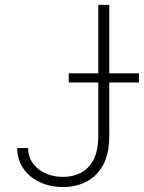

<svg xmlns="http://www.w3.org/2000/svg" viewBox="-20 -747 582 777"><path d="M377.8 -727.3H422.2V-197.8Q422.2 -125.4 397.2 -79.5Q372.2 -33.7 330.1 -11.9Q288 9.9 235.8 9.9Q182.5 9.9 140.4 -10.1Q98.4 -30.2 74 -65.7Q49.7 -101.2 49.7 -147.7H93.8Q93.4 -96.9 134.2 -64.1Q175.1 -31.2 235.8 -31.2Q275.2 -31.2 307.4 -47.9Q339.5 -64.6 358.7 -101.2Q377.8 -137.8 377.8 -197.8ZM258.2 -413.4V-450.3H542.3V-413.4Z"/></svg>

Font: Inter Extra Light BETA
Style: Regular
Weight: 200
Designer: Rasmus Andersson
Foundry: rsms
Version: Version 3.011;git-f93a4a705